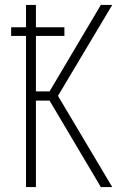

<svg xmlns="http://www.w3.org/2000/svg" viewBox="-20 -755 540 775"><path d="M433 0H387L180 -349H125V0H85V-610H25V-645H85V-735H125V-645H240V-610H125V-386H180L387 -735H433L214 -368Z"/></svg>

Font: Iosevka Term Curly Extralight
Style: Regular
Weight: 200
Designer: Belleve Invis
Foundry: Belleve Invis
Version: Version 32.3.0